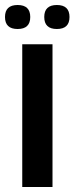

<svg xmlns="http://www.w3.org/2000/svg" viewBox="-35 -748 298 768"><path d="M192.5 -632Q142 -632 142 -680Q142 -728 192.5 -728Q243 -728 243 -680Q243 -632 192.5 -632ZM35.5 -632Q-15 -632 -15 -680Q-15 -728 35.5 -728Q86 -728 86 -680Q86 -632 35.5 -632ZM54 -571H175V0H54Z"/></svg>

Font: Khand Semibold
Style: Regular
Weight: 600
Designer: Devanagari: Sanchit Sawaria, Jyotish Sonowal; Latin: Satya Rajpurohit
Foundry: Indian Type Foundry
Version: Version 1.100;PS 1.0;hotconv 1.0.78;makeotf.lib2.5.61930; tt